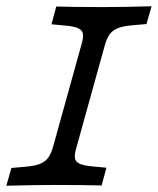

<svg xmlns="http://www.w3.org/2000/svg" viewBox="-21 -591 502 611"><path d="M-0.8 0 15.3 -56.5 60.5 -60.5Q90.3 -62.9 106.9 -69.8Q123.4 -76.6 132.7 -89.5Q141.9 -102.4 148.4 -125.8L237.1 -445.2Q244.4 -468.5 243.1 -481.5Q241.9 -494.4 228.6 -500.8Q215.3 -507.3 185.5 -509.7L142.7 -513.7L158.1 -570.2Q219.4 -568.5 305.6 -568.5H309.7H308.1Q366.9 -568.5 461.3 -571L445.2 -514.5L400 -510.5Q370.2 -508.1 353.6 -501.2Q337.1 -494.4 327.8 -481.5Q318.5 -468.5 312.1 -445.2L223.4 -125.8Q216.1 -102.4 217.3 -89.5Q218.5 -76.6 231.9 -70.2Q245.2 -63.7 275 -61.3L317.7 -57.3L302.4 -0.8Q241.1 -2.4 154.8 -2.4H150.8H152.4Q93.5 -2.4 -0.8 0Z"/></svg>

Font: Playfair Micro SmCond SmLight
Style: Italic
Weight: 360
Width: 4
Italic angle: -15.6°
Designer: Claus Eggers Sørensen
Foundry: Claus Eggers Sørensen
Version: Version 2.203;Glyphs 3.3 (3326)